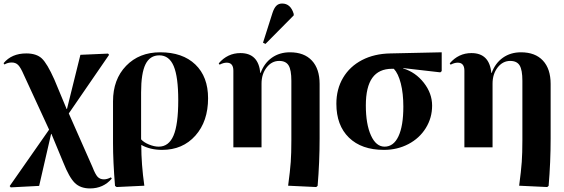

<svg xmlns="http://www.w3.org/2000/svg" viewBox="-40 -825 3159 1075"><path d="M463.9 230Q410.2 230 378.7 199Q347.2 168 314 84L248 -75.2H246.1L179.2 215.8L20 224.1L14.2 216.8L234.9 -99.1L92.8 -407.2Q75.7 -446.8 61.8 -460.9Q47.9 -475.1 25.9 -475.1Q3.4 -475.1 -15.1 -463.9L-20 -471.2Q25.4 -525.9 106.9 -525.9Q164.1 -525.9 194.1 -497.8Q224.1 -469.7 264.2 -379.9L333 -214.8H335L410.2 -518.1L564.9 -524.9L570.8 -518.1L345.2 -189.9L478 110.8Q493.7 151.4 506.8 165.3Q520 179.2 542 179.2Q559.6 179.2 581.1 168L585.9 174.8Q539.1 230 463.9 230Z M612.8 222.2 604 215.8Q592.8 77.6 592.8 -22.9V-257.8Q592.8 -380.4 666 -456.3Q739.3 -532.2 856.9 -532.2Q982.4 -532.2 1053.7 -463.9Q1125 -395.5 1125 -274.9Q1125 -145.5 1054 -65.7Q982.9 14.2 867.7 14.2Q801.3 14.2 752 -13.2H751Q751 94.2 768.1 214.8ZM848.6 -3.9Q904.8 -3.9 931.4 -65.7Q958 -127.4 958 -264.2Q958 -394.5 932.6 -454.8Q907.2 -515.1 852.1 -515.1Q799.3 -515.1 774.7 -465.1Q750 -415 750 -307.1V-44.9Q764.2 -28.3 793.7 -16.1Q823.2 -3.9 848.6 -3.9Z M1446.3 -579.1 1432.6 -585.9 1485.4 -752Q1494.6 -780.3 1507.3 -792.7Q1520 -805.2 1539.6 -805.2Q1587.4 -805.2 1604.5 -747.1V-738.8ZM1730.5 222.2 1573.2 214.8Q1584.5 130.4 1587.9 81.8Q1591.3 33.2 1591.3 -40V-373Q1591.3 -433.6 1575.9 -458.7Q1560.5 -483.9 1523.4 -483.9Q1481.4 -483.9 1452.9 -447.3Q1424.3 -410.6 1424.3 -356.9V0H1266.6V-429.2Q1266.6 -474.1 1229.5 -474.1Q1210.9 -474.1 1189.5 -462.9L1184.6 -470.2Q1233.9 -527.8 1306.2 -527.8Q1407.2 -527.8 1417.5 -416L1419.4 -417Q1439.5 -471.7 1482.4 -502Q1525.4 -532.2 1583.5 -532.2Q1663.1 -532.2 1706.3 -485.8Q1749.5 -439.5 1749.5 -355V-49.8Q1749.5 84 1738.3 215.8Z M2109.4 14.2Q1984.4 14.2 1913.8 -54.4Q1843.3 -123 1843.3 -244.1Q1843.3 -326.2 1880.9 -389.6Q1918.5 -453.1 1987.1 -488.8Q2055.7 -524.4 2146 -525.9L2433.1 -532.2V-426.8L2425.3 -419.9L2217.3 -443.8V-441.9Q2286.6 -420.9 2333 -361.6Q2379.4 -302.2 2379.4 -233.9Q2379.4 -165 2344 -107.9Q2308.6 -50.8 2246.6 -18.3Q2184.6 14.2 2109.4 14.2ZM2113.3 -3.9Q2163.6 -3.9 2190.9 -61.8Q2218.3 -119.6 2218.3 -228Q2218.3 -301.8 2204.1 -357.7Q2189.9 -413.6 2165 -439.9H2155.3Q2081.1 -439.9 2044.7 -389.2Q2008.3 -338.4 2008.3 -234.9Q2008.3 -129.9 2036.9 -66.9Q2065.4 -3.9 2113.3 -3.9Z M3023.9 222.2 2866.7 214.8Q2877.9 130.4 2881.3 81.8Q2884.8 33.2 2884.8 -40V-373Q2884.8 -433.6 2869.4 -458.7Q2854 -483.9 2816.9 -483.9Q2774.9 -483.9 2746.3 -447.3Q2717.8 -410.6 2717.8 -356.9V0H2560.1V-429.2Q2560.1 -474.1 2522.9 -474.1Q2504.4 -474.1 2482.9 -462.9L2478 -470.2Q2527.3 -527.8 2599.6 -527.8Q2700.7 -527.8 2710.9 -416L2712.9 -417Q2732.9 -471.7 2775.9 -502Q2818.8 -532.2 2877 -532.2Q2956.5 -532.2 2999.8 -485.8Q3043 -439.5 3043 -355V-49.8Q3043 84 3031.7 215.8Z"/></svg>

Font: Display Regular
Style: Bold
Weight: 700
Designer: Latin by Veronika Burian and Jose Scaglione. Greek by Irene Vlachou. Cyrillic by Vera Evstafieva.
Foundry: TypeTogether
Version: Version 3.002